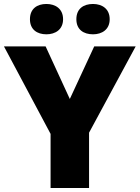

<svg xmlns="http://www.w3.org/2000/svg" viewBox="-20 -948 704 968"><path d="M131 -851C131 -799 167 -775 214 -775C259 -775 298 -799 298 -851C298 -904 259 -928 214 -928C167 -928 131 -904 131 -851ZM365 -851C365 -799 401 -775 449 -775C494 -775 533 -799 533 -851C533 -904 494 -928 449 -928C401 -928 365 -904 365 -851ZM332 -449 210 -714H0L235 -273V0H429V-279L664 -714H455Z"/></svg>

Font: Noto Sans Lao Looped Black
Style: Regular
Weight: 900
Designer: Mark Frömberg, Ben Mitchell
Foundry: The Fontpad Ltd
Version: Version 1.002